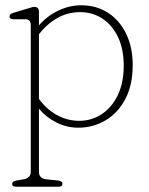

<svg xmlns="http://www.w3.org/2000/svg" viewBox="-20 -473 565 727"><path d="M127.5 -428V-377Q159.5 -413.5 201.5 -433.2Q243.5 -453 287.5 -453Q345 -453 389 -424.5Q433 -396 457.8 -345Q482.5 -294 482.5 -226.5Q482.5 -151 454.5 -98Q426.5 -45 379.5 -17.2Q332.5 10.5 276.5 10.5Q232.5 10.5 193.5 -9.2Q154.5 -29 127.5 -61.5V177.5Q127.5 203 155.5 206L200 210.5Q216.5 212.5 216.5 223.5Q216.5 234 201 234H41.5Q26 234 26 223.5Q26 213.5 42.5 210.5L69 206Q96.5 201 96.5 177.5V-377.5Q96.5 -400 76.5 -400H31.5Q16 -400 16 -411Q16 -420.5 31 -424.5L82.5 -440Q91.5 -442.5 98.5 -444.8Q105.5 -447 110 -447Q127.5 -447 127.5 -428ZM283.5 -427Q236 -427 196.8 -404.5Q157.5 -382 127.5 -343.5V-98.5Q156.5 -58.5 196.2 -37Q236 -15.5 280 -15.5Q326.5 -15.5 364.8 -40.5Q403 -65.5 425.8 -112.2Q448.5 -159 448.5 -225Q448.5 -287 427 -332.2Q405.5 -377.5 368.2 -402.2Q331 -427 283.5 -427Z"/></svg>

Font: Fraunces 72pt S100 Thin
Style: Regular
Weight: 100
Version: Version 1.000; ttfautohint (v1.8.3)